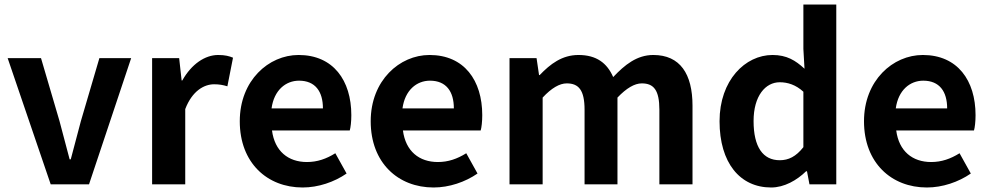

<svg xmlns="http://www.w3.org/2000/svg" viewBox="-20 -818 4391 852"><path d="M205 0H375L562 -560H421L339 -281C324 -226 309 -168 294 -111H289C274 -168 259 -226 244 -281L162 -560H14Z M655 0H802V-334C833 -415 886 -444 930 -444C953 -444 969 -441 989 -435L1014 -562C997 -569 979 -574 948 -574C890 -574 830 -534 789 -461H786L775 -560H655Z M1323 14C1392 14 1463 -10 1518 -48L1468 -138C1428 -113 1388 -99 1342 -99C1259 -99 1199 -147 1187 -239H1532C1536 -252 1539 -279 1539 -307C1539 -461 1459 -574 1305 -574C1172 -574 1044 -461 1044 -280C1044 -95 1166 14 1323 14ZM1185 -337C1196 -418 1248 -460 1307 -460C1379 -460 1413 -412 1413 -337Z M1904 14C1973 14 2044 -10 2099 -48L2049 -138C2009 -113 1969 -99 1923 -99C1840 -99 1780 -147 1768 -239H2113C2117 -252 2120 -279 2120 -307C2120 -461 2040 -574 1886 -574C1753 -574 1625 -461 1625 -280C1625 -95 1747 14 1904 14ZM1766 -337C1777 -418 1829 -460 1888 -460C1960 -460 1994 -412 1994 -337Z M2241 0H2388V-385C2427 -427 2463 -448 2495 -448C2548 -448 2574 -418 2574 -331V0H2720V-385C2760 -427 2796 -448 2828 -448C2881 -448 2906 -418 2906 -331V0H3053V-349C3053 -490 2998 -574 2879 -574C2806 -574 2752 -530 2701 -476C2674 -538 2627 -574 2547 -574C2474 -574 2422 -534 2375 -485H2372L2361 -560H2241Z M3402 14C3460 14 3516 -18 3557 -58H3561L3572 0H3691V-798H3545V-601L3550 -513C3510 -550 3471 -574 3408 -574C3287 -574 3173 -462 3173 -280C3173 -96 3263 14 3402 14ZM3440 -107C3366 -107 3324 -165 3324 -281C3324 -393 3377 -453 3440 -453C3475 -453 3511 -442 3545 -411V-165C3512 -123 3479 -107 3440 -107Z M4093 14C4162 14 4233 -10 4288 -48L4238 -138C4198 -113 4158 -99 4112 -99C4029 -99 3969 -147 3957 -239H4302C4306 -252 4309 -279 4309 -307C4309 -461 4229 -574 4075 -574C3942 -574 3814 -461 3814 -280C3814 -95 3936 14 4093 14ZM3955 -337C3966 -418 4018 -460 4077 -460C4149 -460 4183 -412 4183 -337Z"/></svg>

Font: Source Han Sans CN
Style: Bold
Weight: 700
Designer: Ryoko NISHIZUKA 西塚涼子 (kana, bopomofo & ideographs); Paul D. Hunt (Latin, Greek & Cyrillic); Sandoll Communications 산돌커뮤니
Foundry: Adobe
Version: Version 2.001;hotconv 1.0.107;makeotfexe 2.5.65593